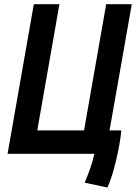

<svg xmlns="http://www.w3.org/2000/svg" viewBox="-20 -713 631 890"><path d="M350.6 0H15.1L136.7 -693.4H255.4L152.8 -108.4H369.6L472.2 -693.4H590.8L487.8 -108.4H542Q539.6 -72.8 529.8 -22.7Q520 27.3 506.3 75.7Q492.7 124 478 156.2L372.6 133.8Q387.2 99.1 398.9 65.4Q410.6 31.7 417.5 0Z"/></svg>

Font: Cascadia Code PL SemiBold
Style: Italic
Weight: 600
Italic angle: -10°
Monospace: yes
Designer: Aaron Bell
Foundry: Saja Typeworks
Version: Version 2404.023; ttfautohint (v1.8.4)